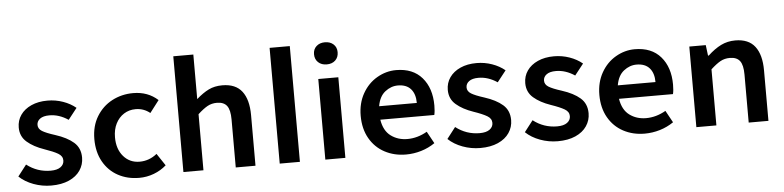

<svg xmlns="http://www.w3.org/2000/svg" viewBox="-46 -1023 5223 1279"><g transform="rotate(-5 2565.0 -383.0)"><path d="M39 -66 97 -141Q168 -86 257 -86Q301 -86 324 -103Q347 -120 347 -147Q347 -176 317.5 -193.5Q288 -211 227 -232Q157 -256 113.5 -293.5Q70 -331 70 -391Q70 -438 95.5 -474.5Q121 -511 167.5 -532Q214 -553 276 -553Q330 -553 379.5 -535.5Q429 -518 465 -488L406 -413Q345 -454 280 -454Q239 -454 217.5 -438Q196 -422 196 -397Q196 -371 222 -355Q248 -339 308 -320Q386 -295 429.5 -257Q473 -219 473 -155Q473 -108 447 -69.5Q421 -31 371.5 -9Q322 13 253 13Q192 13 135 -8Q78 -29 39 -66Z M565 -270Q565 -357 604 -421Q643 -485 707.5 -519Q772 -553 849 -553Q947 -553 1014 -492L952 -411Q910 -445 856 -445Q812 -445 777.5 -423Q743 -401 723 -361.5Q703 -322 703 -270Q703 -191 745 -142.5Q787 -94 853 -94Q917 -94 969 -136L1023 -55Q987 -23 939.5 -5Q892 13 841 13Q762 13 699.5 -21Q637 -55 601 -119Q565 -183 565 -270Z M1137 -774H1271V-476Q1314 -514 1353.5 -533.5Q1393 -553 1445 -553Q1534 -553 1576.5 -497.5Q1619 -442 1619 -338V0H1487V-321Q1487 -385 1466 -412.5Q1445 -440 1399 -440Q1364 -440 1336 -424.5Q1308 -409 1271 -375V0H1137Z M1781 -774H1916V0H1781Z M2086 -539H2220V0H2086ZM2072 -706Q2072 -739 2094 -759Q2116 -779 2151 -779Q2186 -779 2208 -759Q2230 -739 2230 -706Q2230 -672 2208.5 -651.5Q2187 -631 2151 -631Q2116 -631 2094 -651.5Q2072 -672 2072 -706Z M2346 -270Q2346 -354 2382.5 -418.5Q2419 -483 2479.5 -518Q2540 -553 2607 -553Q2719 -553 2780 -482.5Q2841 -412 2841 -296Q2841 -257 2835 -233H2474Q2486 -158 2533 -123.5Q2580 -89 2643 -89Q2711 -89 2775 -126L2819 -46Q2777 -17 2727 -2Q2677 13 2625 13Q2546 13 2482.5 -21Q2419 -55 2382.5 -119Q2346 -183 2346 -270ZM2726 -323Q2726 -383 2696.5 -416.5Q2667 -450 2610 -450Q2564 -450 2524.5 -419Q2485 -388 2474 -323Z M2908 -66 2966 -141Q3037 -86 3126 -86Q3170 -86 3193 -103Q3216 -120 3216 -147Q3216 -176 3186.5 -193.5Q3157 -211 3096 -232Q3026 -256 2982.5 -293.5Q2939 -331 2939 -391Q2939 -438 2964.5 -474.5Q2990 -511 3036.5 -532Q3083 -553 3145 -553Q3199 -553 3248.5 -535.5Q3298 -518 3334 -488L3275 -413Q3214 -454 3149 -454Q3108 -454 3086.5 -438Q3065 -422 3065 -397Q3065 -371 3091 -355Q3117 -339 3177 -320Q3255 -295 3298.5 -257Q3342 -219 3342 -155Q3342 -108 3316 -69.5Q3290 -31 3240.5 -9Q3191 13 3122 13Q3061 13 3004 -8Q2947 -29 2908 -66Z M3426 -66 3484 -141Q3555 -86 3644 -86Q3688 -86 3711 -103Q3734 -120 3734 -147Q3734 -176 3704.5 -193.5Q3675 -211 3614 -232Q3544 -256 3500.5 -293.5Q3457 -331 3457 -391Q3457 -438 3482.5 -474.5Q3508 -511 3554.5 -532Q3601 -553 3663 -553Q3717 -553 3766.5 -535.5Q3816 -518 3852 -488L3793 -413Q3732 -454 3667 -454Q3626 -454 3604.5 -438Q3583 -422 3583 -397Q3583 -371 3609 -355Q3635 -339 3695 -320Q3773 -295 3816.5 -257Q3860 -219 3860 -155Q3860 -108 3834 -69.5Q3808 -31 3758.5 -9Q3709 13 3640 13Q3579 13 3522 -8Q3465 -29 3426 -66Z M3942 -270Q3942 -354 3978.5 -418.5Q4015 -483 4075.5 -518Q4136 -553 4203 -553Q4315 -553 4376 -482.5Q4437 -412 4437 -296Q4437 -257 4431 -233H4070Q4082 -158 4129 -123.5Q4176 -89 4239 -89Q4307 -89 4371 -126L4415 -46Q4373 -17 4323 -2Q4273 13 4221 13Q4142 13 4078.5 -21Q4015 -55 3978.5 -119Q3942 -183 3942 -270ZM4322 -323Q4322 -383 4292.5 -416.5Q4263 -450 4206 -450Q4160 -450 4120.5 -419Q4081 -388 4070 -323Z M4567 -539H4677L4686 -468H4691Q4736 -510 4779.5 -531.5Q4823 -553 4875 -553Q4964 -553 5006.5 -497.5Q5049 -442 5049 -338V0H4917V-321Q4917 -385 4896 -412.5Q4875 -440 4829 -440Q4794 -440 4766 -424.5Q4738 -409 4701 -375V0H4567Z"/></g></svg>

Font: Nebula Sans Semibold
Style: Regular
Weight: 600
Designer: Paul D. Hunt for Adobe (as Source Sans)
Foundry: Nebula Entertainment & Broadcasting LLC
Version: Version 1.010